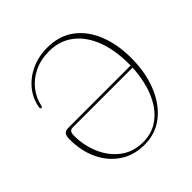

<svg xmlns="http://www.w3.org/2000/svg" viewBox="-192 -850 1001 1001"><g transform="rotate(-45 309.0 -349.0)"><path d="M51.5 -287Q51.5 -313.5 60.5 -324Q69.5 -334.5 90 -334.5H549Q549 -340 549 -346Q549 -453 518.2 -529.5Q487.5 -606 431.8 -647Q376 -688 301 -688Q238.5 -688 190.5 -664.5Q142.5 -641 112 -602Q81.5 -563 72 -516.5Q70.5 -506.5 64 -506.5Q56 -506.5 57.5 -518Q65.5 -570 99.2 -613.2Q133 -656.5 186.8 -682.2Q240.5 -708 308 -708Q394.5 -708 455 -663.5Q515.5 -619 547.5 -540Q579.5 -461 579.5 -358.5Q579.5 -256 546.5 -172.5Q513.5 -89 452.8 -39.8Q392 9.5 308.5 9.5Q231.5 9.5 173.8 -28.5Q116 -66.5 83.8 -133.5Q51.5 -200.5 51.5 -287ZM81.5 -283.5Q81.5 -211.5 109 -148Q136.5 -84.5 188.2 -45Q240 -5.5 312.5 -5.5Q369.5 -5.5 412.5 -31Q455.5 -56.5 484.8 -100.5Q514 -144.5 529.8 -201Q545.5 -257.5 548.5 -319.5H107.5Q93.5 -319.5 87.5 -311.2Q81.5 -303 81.5 -283.5Z"/></g></svg>

Font: Fraunces 144pt S050 Thin
Style: Regular
Weight: 100
Version: Version 1.000; ttfautohint (v1.8.3)